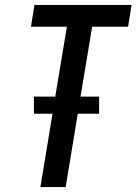

<svg xmlns="http://www.w3.org/2000/svg" viewBox="-20 -755 551 775"><path d="M143 0 192 -296H117V-365H203L250 -647H105L119 -735H511L497 -647H352L305 -365H380V-296H294L245 0Z"/></svg>

Font: Iosevka SS18 Semibold
Style: Italic
Weight: 600
Italic angle: -9°
Monospace: yes
Designer: Belleve Invis
Foundry: Belleve Invis
Version: Version 25.1.1; ttfautohint (v1.8.4)